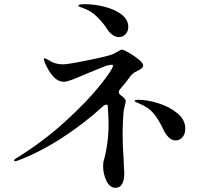

<svg xmlns="http://www.w3.org/2000/svg" viewBox="-20 -844 1040 916"><path d="M354 -817Q354 -824 385 -824Q430 -824 478 -812Q526 -800 559 -775.5Q592 -751 592 -715Q592 -694 578.5 -680.5Q565 -667 548 -667Q532 -667 517 -677.5Q502 -688 492 -704Q476 -730 446 -761Q416 -792 373 -807Q370 -808 364 -810Q358 -812 356 -813.5Q354 -815 354 -817ZM636 -506Q613 -496 601 -479Q580 -449 553 -419Q547 -412 547 -405Q547 -396 557 -389Q580 -373 580 -362Q580 -357 575.5 -340Q571 -323 569 -307Q565 -249 565 -207Q565 -146 570 -81L571 -51Q573 -31 573 -20Q573 52 531 52Q504 52 488 19Q472 -14 472 -50Q472 -64 473 -70Q498 -157 498 -254Q498 -278 494 -340Q492 -345 488 -345Q480 -345 469 -335Q382 -255 275.5 -186Q169 -117 65 -78Q58 -75 53 -75Q47 -75 47 -79Q47 -83 59 -90Q188 -170 292 -265Q396 -360 457 -436.5Q518 -513 519 -530Q519 -535 514 -535Q499 -535 473 -525Q447 -515 397 -494Q351 -474 324.5 -464Q298 -454 285 -454Q255 -454 231 -482.5Q207 -511 191 -553Q189 -559 189 -562Q189 -566 193 -566Q197 -566 214 -556Q242 -537 281 -537Q304 -537 402 -557Q500 -577 519 -586Q524 -588 542 -598Q555 -607 562 -607Q570 -607 595 -592.5Q620 -578 641.5 -560.5Q663 -543 663 -532Q663 -518 636 -506ZM864 -230Q864 -205 850.5 -189.5Q837 -174 818 -174Q799 -174 783 -190.5Q767 -207 756 -233Q735 -277 711 -305Q687 -333 642 -351Q640 -352 633 -355Q626 -358 624 -359.5Q622 -361 622 -363Q622 -365 627.5 -366.5Q633 -368 639 -368Q682 -368 735 -351.5Q788 -335 826 -304Q864 -273 864 -230Z"/></svg>

Font: Shippori Mincho B1 SemiBold
Style: Regular
Weight: 600
Designer: FONTDASU
Foundry: FONTDASU / Google Inc. / but / Adobe
Version: Version 3.110; ttfautohint (v1.8.3)